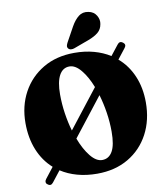

<svg xmlns="http://www.w3.org/2000/svg" viewBox="-102 -1025 981 1141"><g transform="rotate(-10 388.5 -454.5)"><path d="M92.5 26Q84 21 83.5 11.5Q83 2 90.5 -7L140.5 -71Q85.5 -119.5 56 -191.8Q26.5 -264 26.5 -354.5Q26.5 -457 70.5 -538.5Q114.5 -620 195 -667.8Q275.5 -715.5 384 -715.5Q447.5 -715.5 501.5 -700.8Q555.5 -686 599 -658.5L647 -719.5Q661.5 -739 680.5 -725Q699 -711 684.5 -692.5L636 -630.5Q692 -582.5 722.2 -511.5Q752.5 -440.5 752.5 -352.5Q752.5 -245.5 708.5 -162.5Q664.5 -79.5 584 -32Q503.5 15.5 395 15.5Q330.5 15.5 275.5 0.2Q220.5 -15 177 -43.5L126.5 21Q111 41.5 92.5 26ZM258.5 -486.5Q258.5 -429.5 267 -372.2Q275.5 -315 290.5 -263.5L470.5 -494Q445 -559 411.2 -600Q377.5 -641 342 -641Q301.5 -641 280 -601.5Q258.5 -562 258.5 -486.5ZM522 -216Q522 -273.5 513 -331.8Q504 -390 488.5 -442L308.5 -211.5Q334 -144 368.2 -101.8Q402.5 -59.5 438 -59.5Q478.5 -59.5 500.2 -97.5Q522 -135.5 522 -216ZM405 -872Q425.5 -908.5 450.5 -928Q475.5 -947.5 510 -940.5Q542 -934.5 557.2 -908.8Q572.5 -883 567 -857Q562 -826 540.2 -808Q518.5 -790 481.5 -776L390.5 -742.5Q380.5 -738.5 369.8 -739.5Q359 -740.5 353 -748Q347 -756 349 -765Q351 -774 356.5 -784Z"/></g></svg>

Font: Fraunces 72pt S050 Black
Style: Regular
Weight: 900
Version: Version 1.000; ttfautohint (v1.8.3)